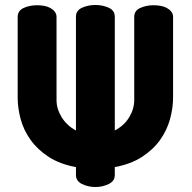

<svg xmlns="http://www.w3.org/2000/svg" viewBox="-20 -752 769 771"><path d="M597 -731Q611 -731 625 -728.5Q639 -726 650 -720Q661 -714 668 -705Q675 -696 675 -684V-360Q675 -319 663 -274.5Q651 -230 623.5 -191Q596 -152 551 -122.5Q506 -93 441 -81V-49Q441 -25 416.5 -13Q392 -1 363 -1Q334 -1 309.5 -13Q285 -25 285 -49V-81Q220 -93 175.5 -122Q131 -151 103 -190Q75 -229 63 -273.5Q51 -318 51 -360V-684Q51 -709 75 -720Q99 -731 129 -731Q143 -731 157 -728.5Q171 -726 182 -720Q193 -714 200 -705Q207 -696 207 -684V-350Q207 -315 227.5 -281.5Q248 -248 285 -228V-685Q285 -710 309.5 -721Q334 -732 363 -732Q392 -732 416.5 -721Q441 -710 441 -685V-228Q479 -248 499 -281.5Q519 -315 519 -350V-684Q519 -709 543 -720Q567 -731 597 -731Z"/></svg>

Font: AkaAcidDosis
Style: ExtraBold
Weight: 800
Designer: Edgar Tolentino, Pablo Impallari, Igino Marini, Aka-Acid
Foundry: Edgar Tolentino, Pablo Impallari, Igino Marini, Aka-Acid
Version: Version 1.007